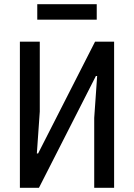

<svg xmlns="http://www.w3.org/2000/svg" viewBox="-20 -897 640 917"><path d="M158 -803V-877H442V-803ZM75 0V-698H170V-364L156 -164H162L434 -698H525V0H430V-334L444 -534H438L166 0Z"/></svg>

Font: IBM Plex Mono Text
Style: Regular
Weight: 450
Designer: Mike Abbink, Paul van der Laan, Pieter van Rosmalen
Foundry: Bold Monday
Version: Version 2.000